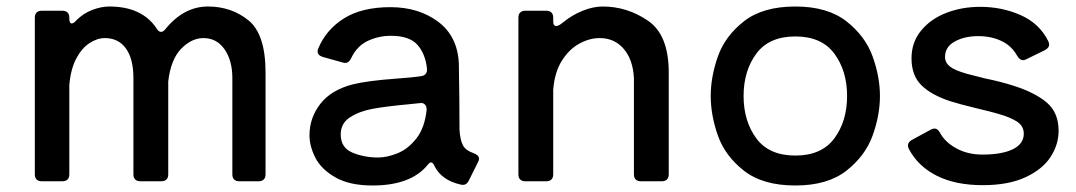

<svg xmlns="http://www.w3.org/2000/svg" viewBox="-20 -557 3305 590"><path d="M796 -334V-21Q796 -11 790.5 -5.5Q785 0 775 0H715Q705 0 699.5 -5.5Q694 -11 694 -21V-317Q694 -371 670 -405.5Q646 -440 605 -440Q569 -440 537 -407.5Q505 -375 497 -307V-21Q497 -11 491.5 -5.5Q486 0 476 0H411Q401 0 395.5 -5.5Q390 -11 390 -21V-317Q390 -376 367 -408Q344 -440 302 -440Q279 -440 255 -424.5Q231 -409 214 -376.5Q197 -344 193 -295V-21Q193 -11 187.5 -5.5Q182 0 172 0H108Q98 0 92.5 -5.5Q87 -11 87 -21V-503Q87 -513 92.5 -518.5Q98 -524 108 -524H172Q182 -524 187.5 -518.5Q193 -513 193 -503V-501Q193 -485 200 -485Q207 -485 214 -494Q236 -516 263.5 -526.5Q291 -537 316 -537Q416 -537 461 -470Q467 -459 475 -459Q481 -459 487 -466Q544 -537 619 -537Q691 -537 743.5 -494.5Q796 -452 796 -334Z M1436 -86Q1452 -80 1452 -69Q1452 -65 1449 -59L1421 -3Q1413 15 1395 10Q1337 -3 1315 -47Q1310 -58 1305 -58Q1300 -58 1294 -50Q1242 13 1125 13Q1054 13 1010.5 -12Q967 -37 949 -72.5Q931 -108 931 -141Q931 -195 964.5 -238Q998 -281 1065 -298Q1111 -309 1193 -315Q1249 -319 1274 -323Q1294 -326 1292 -347Q1287 -392 1262.5 -419.5Q1238 -447 1181 -447Q1144 -447 1110.5 -431.5Q1077 -416 1059 -378Q1050 -359 1033 -365L972 -382Q956 -387 956 -399Q956 -402 958 -408Q982 -466 1037 -500.5Q1092 -535 1180 -535Q1266 -535 1326 -490.5Q1386 -446 1390 -362Q1391 -322 1391.5 -255Q1392 -188 1392 -158Q1394 -128 1402 -111.5Q1410 -95 1436 -86ZM1291 -219V-221Q1291 -231 1285 -236.5Q1279 -242 1269 -240L1230 -236Q1165 -230 1124.5 -222.5Q1084 -215 1055.5 -196.5Q1027 -178 1027 -144Q1027 -103 1063 -88Q1099 -73 1142 -73Q1169 -73 1201.5 -86Q1234 -99 1259.5 -131.5Q1285 -164 1291 -219Z M2035 -334V-21Q2035 -11 2029.5 -5.5Q2024 0 2014 0H1949Q1939 0 1933.5 -5.5Q1928 -11 1928 -21V-317Q1925 -374 1896.5 -407Q1868 -440 1823 -440Q1791 -440 1759.5 -422.5Q1728 -405 1706 -369.5Q1684 -334 1680 -281V-21Q1680 -11 1674.5 -5.5Q1669 0 1659 0H1594Q1584 0 1578.5 -5.5Q1573 -11 1573 -21V-503Q1573 -513 1578.5 -518.5Q1584 -524 1594 -524H1659Q1669 -524 1674.5 -518.5Q1680 -513 1680 -503V-491Q1680 -484 1682.5 -480.5Q1685 -477 1689 -477Q1697 -477 1710 -488Q1738 -511 1770.5 -524Q1803 -537 1832 -537Q1907 -537 1971 -493.5Q2035 -450 2035 -334Z M2164 -262Q2164 -321 2186 -383.5Q2208 -446 2266 -491.5Q2324 -537 2424 -537Q2523 -537 2581 -491.5Q2639 -446 2661.5 -383.5Q2684 -321 2684 -262Q2684 -203 2661.5 -140.5Q2639 -78 2581 -32.5Q2523 13 2424 13Q2324 13 2266 -32.5Q2208 -78 2186 -140.5Q2164 -203 2164 -262ZM2583 -262Q2583 -339 2544 -392Q2505 -445 2424 -445Q2343 -445 2304 -392Q2265 -339 2265 -262Q2265 -185 2304 -132Q2343 -79 2424 -79Q2505 -79 2544 -132Q2583 -185 2583 -262Z M2773 -99Q2770 -105 2770 -110Q2770 -120 2782 -127L2841 -159Q2847 -162 2852 -162Q2861 -162 2868 -150Q2883 -121 2918 -101.5Q2953 -82 2999 -82Q3059 -82 3092.5 -98.5Q3126 -115 3126 -146Q3126 -170 3105 -183.5Q3084 -197 3045 -208Q3024 -214 2982 -224Q2928 -237 2900 -246Q2842 -265 2811.5 -295Q2781 -325 2781 -378Q2781 -427 2810.5 -463Q2840 -499 2888 -517.5Q2936 -536 2992 -536Q3059 -536 3116.5 -510.5Q3174 -485 3201 -431Q3204 -425 3204 -420Q3204 -410 3191 -403L3134 -375Q3128 -372 3124 -372Q3114 -372 3106 -385Q3089 -416 3057.5 -431Q3026 -446 2986 -446Q2944 -446 2914 -429.5Q2884 -413 2884 -382Q2884 -365 2898.5 -353Q2913 -341 2952 -330L3007 -316Q3056 -306 3093 -294Q3160 -273 3196.5 -242Q3233 -211 3233 -155Q3233 -113 3208.5 -75Q3184 -37 3131.5 -12.5Q3079 12 3000 12Q2916 12 2858.5 -17Q2801 -46 2773 -99Z"/></svg>

Font: Shippori Antique B1
Style: Regular
Weight: 400
Designer: FONTDASU
Foundry: FONTDASU / Google Inc. / but / Adobe
Version: Version 2.001